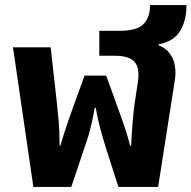

<svg xmlns="http://www.w3.org/2000/svg" viewBox="-20 -734 752 754"><path d="M111 0 31 -548H179L204 -324Q207 -299 210.5 -257Q214 -215 214 -162H217Q224 -185 230 -204.5Q236 -224 242 -241.5Q248 -259 254 -276Q260 -293 266 -310L312 -437H397L443 -310Q451 -288 459 -265.5Q467 -243 475 -218Q483 -193 491 -162H495Q497 -207 500.5 -249.5Q504 -292 508 -323L521 -408Q530 -467 508.5 -491Q487 -515 432 -515H370V-613H450Q519 -613 544 -640Q569 -667 569 -709V-714H712V-709Q712 -653 687 -612Q662 -571 603 -560V-556Q632 -545 647.5 -523Q663 -501 667 -474.5Q671 -448 667 -422L601 0H445L394 -159Q387 -183 380.5 -205Q374 -227 368 -252.5Q362 -278 356 -311H352Q346 -277 340 -250.5Q334 -224 327.5 -202Q321 -180 313 -158L260 0Z"/></svg>

Font: Farlight84_Sys_V01
Style: Bold
Weight: 700
Designer: Monotype Design Team, Nadine Chahine and Nizar Qandah
Foundry: Monotype Imaging Inc.
Version: Version 2.004;October 31, 2024;FontCreator 14.0.0.2814 64-bi